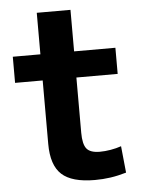

<svg xmlns="http://www.w3.org/2000/svg" viewBox="-51 -731 587 783"><g transform="rotate(-5 242.0 -340.0)"><path d="M306 10Q212 10 170.5 -28Q129 -66 129 -153V-413H16V-520H129V-690H267V-520H436V-413H267V-187Q267 -140 282 -121.5Q297 -103 336 -103Q357 -103 380.5 -107Q404 -111 424 -118L435 -9Q401 1 370 5.5Q339 10 306 10Z"/></g></svg>

Font: M PLUS 1
Style: Bold
Weight: 700
Designer: Coji Morishita
Foundry: UNDERFOREST DESIGN
Version: Version 1.001